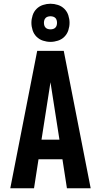

<svg xmlns="http://www.w3.org/2000/svg" viewBox="-20 -1007 540 1027"><path d="M35 0 179 -735H321L465 0H338L314 -155H186L162 0ZM298 -260 262 -490Q259 -509 256 -528.5Q253 -548 250 -567Q247 -548 244 -528.5Q241 -509 238 -490L202 -260ZM250 -783Q230 -783 210 -789.5Q190 -796 175.5 -810.5Q161 -825 154.5 -845Q148 -865 148 -885Q148 -905 154.5 -925Q161 -945 175.5 -959.5Q190 -974 210 -980.5Q230 -987 250 -987Q270 -987 290 -980.5Q310 -974 324.5 -959.5Q339 -945 345.5 -925Q352 -905 352 -885Q352 -865 345.5 -845Q339 -825 324.5 -810.5Q310 -796 290 -789.5Q270 -783 250 -783ZM250 -850Q257 -850 264 -852Q271 -854 276 -859Q281 -864 283 -871Q285 -878 285 -885Q285 -892 283 -899Q281 -906 276 -911Q271 -916 264 -918Q257 -920 250 -920Q243 -920 236 -918Q229 -916 224 -911Q219 -906 217 -899Q215 -892 215 -885Q215 -878 217 -871Q219 -864 224 -859Q229 -854 236 -852Q243 -850 250 -850Z"/></svg>

Font: Iosevka Extrabold
Style: Regular
Weight: 800
Monospace: yes
Designer: Belleve Invis
Foundry: Belleve Invis
Version: Version 32.5.0; ttfautohint (v1.8.4)